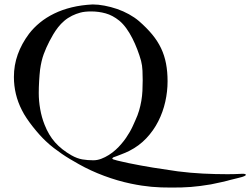

<svg xmlns="http://www.w3.org/2000/svg" viewBox="-20 -719 1116 856"><path d="M393.6 -699.2H392.6Q418 -699.2 446 -693.8Q474.1 -688.5 502 -679Q529.8 -669.4 554.9 -655.5Q580.1 -641.6 599.6 -625Q634.3 -594.7 658.7 -565.2Q683.1 -535.6 698.2 -503.7Q713.4 -471.7 720.2 -435.5Q727.1 -399.4 727.1 -356.4Q727.1 -311 716.8 -265.1Q706.5 -219.2 685.5 -178Q664.6 -136.7 632.3 -102.5Q600.1 -68.4 556.6 -46.4Q549.3 -42.5 539.3 -38.3Q529.3 -34.2 519.3 -30.3Q509.3 -26.4 500.2 -22.9Q491.2 -19.5 485.4 -17.6Q483.4 -15.6 481.9 -14.6Q480.5 -13.7 480.5 -12.7Q480.5 -10.3 485.4 -8.3Q502.4 -2.9 519.8 0.7Q537.1 4.4 553.7 8.3Q608.4 19.5 662.4 28.3Q716.3 37.1 772.5 44.9Q830.1 52.2 885.3 54.9Q940.4 57.6 992.2 57.6Q1025.4 57.6 1041.7 56.6Q1058.1 55.7 1060.5 55.7Q1069.8 55.7 1073 57.1Q1076.2 58.6 1076.2 61Q1076.2 62 1074 63.5Q1071.8 64.9 1068.8 66.4Q1065.9 67.9 1062.7 68.8Q1059.6 69.8 1058.1 70.3Q1048.8 72.8 1039.1 75.2Q1029.3 77.6 1020.5 79.8Q1011.7 82 1004.6 83.7Q997.6 85.4 993.2 86.9Q989.7 87.9 969.7 92.5Q949.7 97.2 920.4 103Q894.5 107.4 873 110.1Q851.6 112.8 831.1 114.5Q810.5 116.2 789.3 116.7Q768.1 117.2 743.2 117.2Q719.7 117.2 698.2 116.5Q676.8 115.7 655.3 113.8Q633.8 111.8 611.3 108.4Q588.9 105 563 99.6Q504.4 87.4 444.1 64.9Q383.8 42.5 331.1 12.7Q311 1.5 292.2 -9.8Q273.4 -21 255.6 -33.2Q237.8 -45.4 220 -59.1Q202.1 -72.8 184.6 -89.4Q171.9 -101.1 156.7 -117.9Q141.6 -134.8 126.7 -153.6Q111.8 -172.4 98.9 -191.7Q85.9 -210.9 77.6 -228Q42 -297.4 42 -376Q42 -428.2 59.1 -476.1Q76.2 -523.9 109.4 -568.4Q129.9 -595.2 158 -618.2Q186 -641.1 221.4 -658.4Q256.8 -675.8 300 -686.3Q343.3 -696.8 393.6 -699.2ZM386.7 -668Q357.4 -668 338.4 -662.8Q319.3 -657.7 301.3 -648.9Q281.7 -639.2 266.4 -626Q251 -612.8 239 -597.4Q227.1 -582 217.5 -565.9Q208 -549.8 200.2 -534.7Q192.9 -520 186.5 -506.1Q180.2 -492.2 174.8 -477.3Q169.4 -462.4 165.5 -445.8Q161.6 -429.2 158.7 -408.7Q156.2 -386.7 154.5 -358.2Q152.8 -329.6 152.8 -304.2Q152.8 -269 159.2 -232.7Q165.5 -196.3 178.7 -163.1Q196.8 -116.7 225.6 -84.2Q254.4 -51.8 298.8 -26.4Q324.2 -12.2 347.4 -8.3Q370.6 -4.4 396 -4.4Q413.6 -4.4 431.2 -11Q448.7 -17.6 465.3 -28.1Q481.9 -38.6 495.8 -51.3Q509.8 -64 520 -76.2Q532.7 -90.8 542 -104.5Q551.3 -118.2 558.6 -130.9Q565.9 -143.6 571.8 -156.5Q577.6 -169.4 583.5 -182.6Q593.8 -204.6 600.1 -226.1Q606.4 -247.6 610.1 -269.3Q613.8 -291 615 -313.7Q616.2 -336.4 616.2 -361.3Q616.2 -381.3 615.2 -404.1Q614.3 -426.8 608.9 -447.8Q602.1 -472.7 592 -498.8Q582 -524.9 569.8 -548.8Q557.6 -572.8 543 -593Q528.3 -613.3 511.7 -627Q481.9 -650.9 450.9 -659.4Q419.9 -668 386.7 -668Z"/></svg>

Font: IM FELL French Canon
Style: Regular
Weight: 400
Designer: Igino Marini
Foundry: Igino Marini,
Version: 3.00